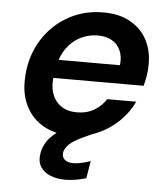

<svg xmlns="http://www.w3.org/2000/svg" viewBox="-52 -559 697 803"><g transform="rotate(5 297.0 -157.5)"><path d="M259 12Q192 12 143.5 -15.5Q95 -43 69.5 -93Q44 -143 47 -210Q49 -273 72 -328Q95 -383 135.5 -424.5Q176 -466 230.5 -489.5Q285 -513 351 -513Q418 -513 465 -486Q512 -459 535.5 -412.5Q559 -366 557 -307Q557 -286 553 -263Q549 -240 544 -222H133L147 -299H438Q442 -336 430 -362Q418 -388 393.5 -401.5Q369 -415 335 -415Q298 -415 264 -398.5Q230 -382 205.5 -348.5Q181 -315 172 -265L167 -236Q159 -192 170 -158.5Q181 -125 208 -106Q235 -87 275 -87Q317 -87 348 -105.5Q379 -124 397 -153H519Q497 -106 458 -68.5Q419 -31 368.5 -9.5Q318 12 259 12ZM251 198Q217 198 189 187Q161 176 147 153.5Q133 131 139 95Q144 68 160.5 44Q177 20 210.5 -3Q244 -26 299 -48L351 -68L368 -11L311 15Q272 33 254.5 49.5Q237 66 233 84Q230 104 242.5 115Q255 126 279 126Q294 126 312.5 122Q331 118 351 111L339 184Q319 190 296.5 194Q274 198 251 198Z"/></g></svg>

Font: DM Sans 17pt SemiBold
Style: Italic
Weight: 600
Italic angle: -10°
Version: Version 4.004;gftools[0.9.30]